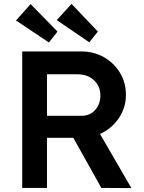

<svg xmlns="http://www.w3.org/2000/svg" viewBox="-20 -964 737 985"><path d="M94 0V-700H398Q461 -700 512.5 -671Q564 -642 595 -591.5Q626 -541 626 -477Q626 -411 589 -357Q552 -303 493 -277L654 1L500 0L356 -257H221V0ZM221 -370H399Q442 -370 468.5 -400Q495 -430 495 -474Q495 -522 462 -552.5Q429 -583 376 -583H221ZM438 -747 271 -861 347 -944 482 -802ZM231 -746 62 -859 137 -943 275 -802Z"/></svg>

Font: Lexend Deca Medium
Style: Regular
Weight: 500
Designer: Bonnie Shaver-Troup, Thomas Jockin
Foundry: Lexend
Version: Version 1.008; ttfautohint (v1.8.4.7-5d5b)